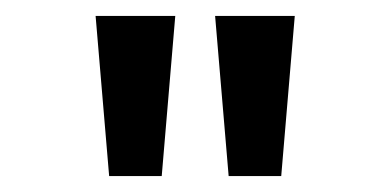

<svg xmlns="http://www.w3.org/2000/svg" viewBox="-20 -767 490 241"><path d="M350 -747H250L267 -546H333ZM200 -747H100L117 -546H183Z"/></svg>

Font: LXGW Marker Gothic
Style: Regular
Weight: 400
Version: Version 1.001